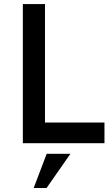

<svg xmlns="http://www.w3.org/2000/svg" viewBox="-20 -710 555 952"><path d="M93.3 0V-689.9H203.1V-102.5H498V0ZM147 222.2 211.4 52.7H329.1L210.9 222.2Z"/></svg>

Font: Acari Sans SemiBold
Style: Regular
Weight: 600
Designer: Alfredo Marco Pradil and Stefan Peev
Foundry: Hanken Design Co.
Version: Version 1.045;January 11, 2019;FontCreator 11.5.0.2425 64-bi